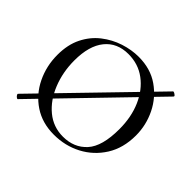

<svg xmlns="http://www.w3.org/2000/svg" viewBox="-105 -535 687 687"><g transform="rotate(45 238.5 -192.0)"><path d="M49 14Q48 16 44 13.5Q40 11 37 6.5Q34 2 36 0L422 -398Q424 -400 428.5 -397.5Q433 -395 436 -392Q439 -389 436 -386ZM230 13Q171 13 127.5 -16Q84 -45 60.5 -93.5Q37 -142 37 -198Q37 -250 56 -288Q75 -326 106.5 -350.5Q138 -375 175 -387Q212 -399 248 -399Q308 -399 351 -369Q394 -339 417 -292Q440 -245 440 -193Q440 -129 411 -83Q382 -37 334.5 -12Q287 13 230 13ZM258 -5Q314 -5 348 -42.5Q382 -80 382 -167Q382 -228 361 -276Q340 -324 302.5 -352Q265 -380 215 -380Q158 -380 126 -340.5Q94 -301 94 -227Q94 -168 114.5 -117Q135 -66 172 -35.5Q209 -5 258 -5Z"/></g></svg>

Font: Cormorant Light Light
Style: Regular
Weight: 300
Version: Version 4.000